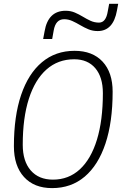

<svg xmlns="http://www.w3.org/2000/svg" viewBox="-20 -967 634 997"><path d="M250.5 9.8Q157.2 9.8 104.7 -47.9Q52.2 -105.5 52.2 -208Q52.2 -363.8 89.8 -474.4Q127.4 -585 198 -644Q268.6 -703.1 367.2 -703.1Q460.4 -703.1 512.7 -647Q564.9 -590.8 564.9 -490.7Q564.9 -333.5 527.6 -221.4Q490.2 -109.4 419.9 -49.8Q349.6 9.8 250.5 9.8ZM254.9 -34.2Q336.4 -34.2 394.5 -87.6Q452.6 -141.1 483.4 -241.7Q514.2 -342.3 514.2 -483.4Q514.2 -566.4 474.9 -612.8Q435.5 -659.2 365.2 -659.2Q281.2 -659.2 221.4 -606.2Q161.6 -553.2 129.9 -454.1Q98.1 -355 98.1 -215.3Q98.1 -129.9 139.6 -82Q181.2 -34.2 254.9 -34.2ZM204.1 -764.6 211.4 -803.7Q229.5 -911.1 320.8 -911.1Q346.7 -911.1 368.4 -901.9Q390.1 -892.6 410.2 -880.4Q430.2 -868.2 450.4 -858.9Q470.7 -849.6 494.1 -849.6Q530.3 -849.6 539.6 -908.2L546.9 -947.3H593.8L587.4 -913.1Q568.4 -805.7 487.3 -805.7Q461.4 -805.7 439.2 -814.9Q417 -824.2 396.5 -836.4Q376 -848.6 355.5 -857.9Q335 -867.2 313 -867.2Q269 -867.2 258.8 -808.6L251 -764.6Z"/></svg>

Font: Cascadia Code ExtraLight
Style: Italic
Weight: 200
Italic angle: -10°
Monospace: yes
Designer: Aaron Bell
Foundry: Saja Typeworks
Version: Version 2404.023; ttfautohint (v1.8.4)